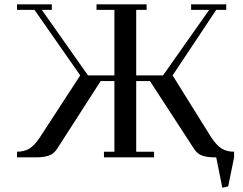

<svg xmlns="http://www.w3.org/2000/svg" viewBox="-20 -722 1114 881"><path d="M58.1 0V-25.9Q90.8 -25.9 114 -39.6Q137.2 -53.2 163.1 -91.8L348.1 -376L138.2 -676.8H58.1V-702.1H217.8V-676.8H171.9L383.8 -376H504.9V-676.8H422.9V-702.1H652.8V-676.8H605V-376H728L939.9 -676.8H856.9V-702.1H1018.1V-676.8H972.2L772 -376L949.2 -91.8Q975.1 -53.2 998.3 -39.6Q1021.5 -25.9 1054.2 -25.9V0L1026.9 133.8L1000 139.2L972.2 0H963.9Q930.7 0 907.5 -8.1Q884.3 -16.1 869.1 -41L668 -350.1H605V-25.9H687V0H457V-25.9H504.9V-350.1H441.9L243.2 -41Q228 -16.6 204.6 -8.3Q181.2 0 147.9 0Z"/></svg>

Font: Dehuti
Style: Bold
Weight: 700
Version: Version 1.2